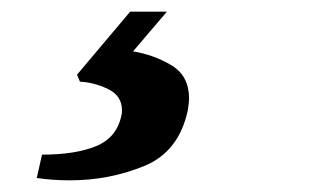

<svg xmlns="http://www.w3.org/2000/svg" viewBox="-20 -54 545 329"><path d="M43 251 52 211Q109 211 144.5 196.5Q180 182 188 144Q189 141 189 135Q189 110 165 98.5Q141 87 117 86L112 74L203 -34H266L208 34Q244 40 274 58Q304 76 304 115Q304 120 302 134Q287 206 227 230.5Q167 255 100 255Q70 255 43 251Z"/></svg>

Font: Taviraj ExtraBold
Style: Italic
Weight: 800
Italic angle: -12°
Designer: Katatrad Team
Foundry: CadsonDemak
Version: Version 1.001